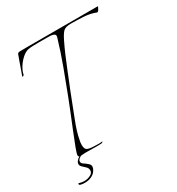

<svg xmlns="http://www.w3.org/2000/svg" viewBox="-173 -635 783 848"><g transform="rotate(-30 218.5 -210.5)"><path d="M55 1Q45 1 45 -9Q45 -16 56 -45.5Q67 -75 83 -114Q99 -153 114 -190.5Q129 -228 138 -251Q162 -313 185.5 -376.5Q209 -440 228 -504Q232 -516 224.5 -520.5Q217 -525 206 -525.5Q195 -526 186 -526H149Q132 -526 117 -525.5Q102 -525 91 -523Q75 -519 59 -504.5Q43 -490 31.5 -471.5Q20 -453 17 -436Q17 -434 12 -431.5Q7 -429 8 -433Q11 -441 17.5 -459Q24 -477 30.5 -496Q37 -515 41 -525Q43 -533 53.5 -533.5Q64 -534 95 -534H452V-533Q452 -530 446 -520Q440 -510 435 -512Q408 -523 373.5 -525Q339 -527 310 -527Q282 -527 271 -515.5Q260 -504 247 -477Q235 -453 222 -422.5Q209 -392 196.5 -361Q184 -330 174.5 -306Q165 -282 161 -273Q137 -210 115 -154.5Q93 -99 87 -63Q84 -51 84 -38Q84 -28 87 -21Q90 -14 98 -11Q106 -8 119 -7Q132 -6 145 -6Q152 -6 158.5 -6Q165 -6 169 -7Q171 -7 171 -6Q171 -5 167.5 -3Q164 -1 162 -1Q150 0 131.5 -0.5Q113 -1 96 -1Q86 -1 78 -1Q70 -1 64 0Q62 0 59.5 0.5Q57 1 55 1ZM13 113Q9 113 4 112.5Q-1 112 -6 111Q-15 109 -14.5 104Q-14 99 -10 101Q1 105 15 105Q32 105 46.5 97.5Q61 90 61 77Q61 66 53.5 58.5Q46 51 36 42Q29 35 29 28Q29 9 61 -6Q68 -9 68 -6.5Q68 -4 65 -3Q57 0 48.5 6.5Q40 13 40 21Q40 29 49 35Q60 42 70.5 51.5Q81 61 76 75Q69 94 52 103.5Q35 113 13 113Z"/></g></svg>

Font: Explora
Style: Regular
Weight: 400
Designer: Robert E. Leuschke
Foundry: Robert E. Leuschke
Version: Version 1.010